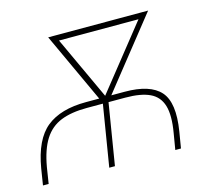

<svg xmlns="http://www.w3.org/2000/svg" viewBox="-93 -638 795 735"><g transform="rotate(-15 304.5 -271.0)"><path d="M-9.3 0 1 -64.5Q19.5 -175.3 75.4 -220.5Q131.3 -265.6 232.4 -265.6H385.7Q486.3 -265.6 526.4 -220.5Q566.4 -175.3 548.3 -64.5L537.6 0H515.1L525.9 -64.5Q537.6 -132.3 525.9 -171.1Q514.2 -210 478.8 -226.6Q443.4 -243.2 382.3 -243.2H229Q168 -243.2 126.5 -226.6Q85 -210 60.1 -170.9Q35.2 -131.8 23.4 -64.5L13.2 0ZM253.4 0 296.9 -265.6H319.3L275.9 0ZM297.4 -238.3 156.7 -542.5H183.1L317.4 -252.9L302.2 -238.3ZM306.2 -238.3 295.9 -252.9 526.4 -542.5H552.7L311 -238.3ZM172.4 -520 176.3 -542.5H530.3L526.4 -520Z"/></g></svg>

Font: Inter 16pt Thin
Style: Italic
Weight: 250
Italic angle: -9.3988°
Version: Version 4.001;git-66647c0bb